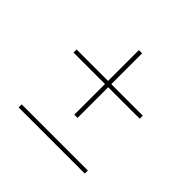

<svg xmlns="http://www.w3.org/2000/svg" viewBox="-141 -696 841 841"><g transform="rotate(45 280.0 -275.0)"><path d="M270 -150V-550H290V-150ZM75 0V-19H485V0ZM75 -340V-359H485V-340Z"/></g></svg>

Font: Montserrat Thin Thin
Style: Regular
Weight: 250
Version: Version 9.000